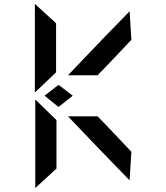

<svg xmlns="http://www.w3.org/2000/svg" viewBox="-20 -780 840 969"><path d="M265 -150V71L158 169V-278ZM474 -35Q475 -34 479.5 -30Q484 -26 486 -23Q486 -22 487 -22L488 -20L634 130ZM474 -558Q475 -559 479.5 -563Q484 -567 486 -570L487 -571Q488 -572 488 -573L634 -723ZM158 -278 265 -174V71L158 169ZM273 -242Q237 -271 205 -297L273 -350H278L347 -297L278 -242ZM156 -313V-760L263 -663V-415ZM323 -193H472Q506 -159 566.5 -95Q627 -31 643 -14L634 130L488 -20L487 -21Q486 -22 486 -23L474 -35ZM323 -400 474 -558Q475 -559 479.5 -563Q484 -567 486 -570L487 -571Q488 -572 488 -573L634 -723L643 -579Q627 -562 566.5 -498Q506 -434 472 -400Z"/></svg>

Font: Digital Numbers
Style: Regular
Weight: 400
Version: Version 001.102